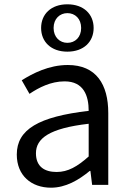

<svg xmlns="http://www.w3.org/2000/svg" viewBox="-20 -859 604 892"><path d="M293 -619C369 -619 415 -665 415 -729C415 -793 369 -839 293 -839C217 -839 171 -793 171 -729C171 -665 217 -619 293 -619ZM293 -660C258 -660 229 -686 229 -729C229 -772 258 -798 293 -798C329 -798 357 -772 357 -729C357 -686 329 -660 293 -660ZM217 13C285 13 345 -22 397 -65H400L408 0H483V-334C483 -467 427 -557 295 -557C207 -557 132 -518 81 -486L117 -423C160 -452 216 -481 280 -481C369 -481 392 -414 392 -344C160 -317 58 -258 58 -141C58 -43 126 13 217 13ZM243 -60C188 -60 147 -84 147 -147C147 -216 209 -263 392 -284V-132C339 -85 296 -60 243 -60Z"/></svg>

Font: Spoqa Han Sans Neo
Style: Regular
Weight: 400
Designer: [Spoqa Han Sans Neo] Dong-huui Kim ___ Younghwa Kang ___ Yujin Lee ___ [Noto Sans] Ryoko NISHIZUKA ____ (kana & ideograp
Foundry: Spoqa (http://www.spoqa-han-sans.com)
Version: Version 1.100;hotconv 1.0.109;makeotfexe 2.5.65596